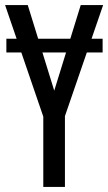

<svg xmlns="http://www.w3.org/2000/svg" viewBox="-20 -734 425 754"><path d="M383 -582V-528H5V-582ZM193 -378 297 -714H385L235 -278V0H150V-276L0 -714H89Z"/></svg>

Font: Noto Sans Display Condensed
Style: Regular
Weight: 400
Width: 3
Designer: Monotype Design Team
Foundry: Monotype Imaging Inc.
Version: Version 1.900